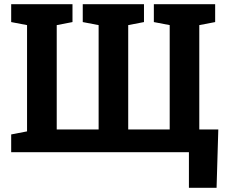

<svg xmlns="http://www.w3.org/2000/svg" viewBox="-20 -731 1081 922"><path d="M887.2 170.9V0H33.7V-85.4L109.9 -100.1V-610.4L33.7 -625V-710.9H328.1V-625L252.4 -610.4V-109.4H453.6V-610.4L377.4 -625V-710.9H671.4V-625L595.7 -610.4V-109.4H794.9V-610.4L718.8 -625V-710.9H1013.2V-625L937 -610.4V-109.4H1028.3L1020 170.9Z"/></svg>

Font: Roboto Slab LO
Style: Bold
Weight: 700
Designer: Google
Version: Version 2.000